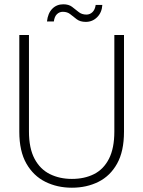

<svg xmlns="http://www.w3.org/2000/svg" viewBox="-20 -863 668 895"><path d="M315 12Q247 12 191.5 -15.5Q136 -43 103 -100.5Q70 -158 70 -249V-700H115V-250Q115 -172 141 -123Q167 -74 212.5 -51.5Q258 -29 315 -29Q374 -29 418.5 -51.5Q463 -74 488 -123Q513 -172 513 -250V-700H558V-249Q558 -158 526 -100.5Q494 -43 439 -15.5Q384 12 315 12ZM380 -761Q354 -761 338 -773Q322 -785 308 -796.5Q294 -808 273 -808Q257 -808 245.5 -797Q234 -786 231 -763H199Q203 -801 223.5 -822Q244 -843 275 -843Q300 -843 315.5 -831.5Q331 -820 346 -807.5Q361 -795 383 -795Q399 -795 411 -806.5Q423 -818 426 -840H457Q455 -805 433 -783Q411 -761 380 -761Z"/></svg>

Font: DM Sans 18pt ExtraLight
Style: Regular
Weight: 250
Designer: Colophon Foundry, Jonny Pinhorn
Foundry: Colophon Foundry
Version: Version 4.004;gftools[0.9.30]